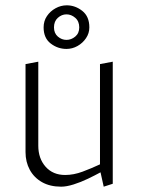

<svg xmlns="http://www.w3.org/2000/svg" viewBox="-20 -691 531 722"><path d="M370 11 358 -43Q338 -32 311 -19Q284 -6 257 2.5Q230 11 210 11Q168 11 138 -6Q108 -23 92 -52.5Q76 -82 76 -119V-450L124 -459V-143Q124 -95 151.5 -64Q179 -33 225 -33Q257 -33 290.5 -45.5Q324 -58 356 -73V-450L404 -459V0ZM316 -588Q316 -566 303.5 -547.5Q291 -529 271.5 -518Q252 -507 230 -507Q197 -507 170.5 -527.5Q144 -548 144 -588Q144 -612 156.5 -630.5Q169 -649 189 -660Q209 -671 231 -671Q263 -671 289.5 -650Q316 -629 316 -588ZM183 -588Q183 -566 197.5 -553.5Q212 -541 230 -541Q248 -541 263 -553.5Q278 -566 278 -588Q278 -611 263 -624Q248 -637 230 -637Q212 -637 197.5 -624Q183 -611 183 -588Z"/></svg>

Font: Ancizar Sans Thin
Style: Regular
Weight: 100
Designer: Cesar Puertas, Viviana Monsalve, Julian Moncada, Julian Prieto, Jose Castro, Mariel Hernandez, Felipe Aragon, Sara Alarc
Version: Version 8.100